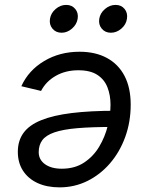

<svg xmlns="http://www.w3.org/2000/svg" viewBox="-20 -768 607 799"><path d="M311 -552.7Q377 -552.7 424.8 -526.9Q472.7 -501 498.3 -451.9Q523.9 -402.8 523.9 -332.5Q523.9 -260.7 501.2 -198.2Q478.5 -135.7 438 -88.6Q397.5 -41.5 343.8 -14.9Q290 11.7 228 11.7Q175.3 11.7 136.2 -6.3Q97.2 -24.4 75.7 -57.6Q54.2 -90.8 54.2 -136.2Q54.2 -182.6 77.9 -215.1Q101.6 -247.6 151.4 -267.8Q201.2 -288.1 278.6 -297.6Q356 -307.1 462.9 -307.1L451.2 -239.7Q361.8 -239.7 302 -234.6Q242.2 -229.5 206.8 -217.3Q171.4 -205.1 156.2 -184.8Q141.1 -164.6 141.1 -134.8Q141.1 -103.5 167.2 -84.7Q193.4 -65.9 236.8 -65.9Q291.5 -65.9 330.1 -91.6Q368.7 -117.2 392.8 -157.7Q417 -198.2 428.5 -244.6Q439.9 -291 439.9 -332.5Q439.9 -372.1 427.2 -404.5Q414.6 -437 385.3 -456.3Q356 -475.6 305.7 -475.6Q252.9 -475.6 212.2 -452.4Q171.4 -429.2 150.9 -389.6L68.8 -409.2Q98.6 -475.1 163.6 -513.9Q228.5 -552.7 311 -552.7ZM441.4 -631.8Q417.5 -631.8 403.3 -648.9Q389.2 -666 393.1 -689.9Q397 -713.9 417 -730.7Q437 -747.6 460.9 -747.6Q484.9 -747.6 498.5 -730.7Q512.2 -713.9 508.3 -689.9Q504.9 -666 485.1 -648.9Q465.3 -631.8 441.4 -631.8ZM236.3 -631.8Q212.4 -631.8 198.2 -648.9Q184.1 -666 188 -689.9Q191.9 -713.9 211.7 -730.7Q231.4 -747.6 255.4 -747.6Q279.3 -747.6 293.2 -730.7Q307.1 -713.9 303.2 -689.9Q299.3 -666 279.5 -648.9Q259.8 -631.8 236.3 -631.8Z"/></svg>

Font: Inter 17pt
Style: Italic
Weight: 400
Italic angle: -9.3988°
Version: Version 4.001;git-66647c0bb